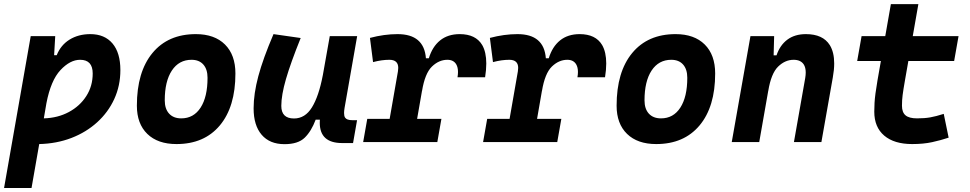

<svg xmlns="http://www.w3.org/2000/svg" viewBox="-31 -694 4739 938"><path d="M123 224.6H-11.2L119.1 -517.6H238.8L233.4 -424.3H246.1Q265.6 -473.6 308.8 -500.5Q352.1 -527.3 410.2 -527.3Q480 -527.3 518.6 -481.7Q557.1 -436 557.1 -351.6Q557.1 -275.4 527.3 -210.4Q497.6 -145.5 443.8 -96.7Q390.1 -47.9 317.9 -20Q245.6 7.8 160.6 9.8ZM183.1 -115.7Q251.5 -117.7 305.4 -146.7Q359.4 -175.8 390.6 -224.6Q421.9 -273.4 421.9 -335Q421.9 -401.9 360.4 -401.9Q311.5 -401.9 264.4 -351.6Q217.3 -301.3 195.8 -189.9Z M831.1 9.8Q739.7 9.8 688.7 -39.8Q637.7 -89.4 637.7 -177.7Q637.7 -342.8 713.9 -435.1Q790 -527.3 925.8 -527.3Q1017.1 -527.3 1068.1 -476.6Q1119.1 -425.8 1119.1 -335Q1119.1 -172.4 1043 -81.3Q966.8 9.8 831.1 9.8ZM854.5 -115.7Q915 -115.7 949 -168.2Q982.9 -220.7 982.9 -314Q982.9 -355.5 962.4 -378.7Q941.9 -401.9 904.8 -401.9Q843.3 -401.9 808.6 -349.4Q773.9 -296.9 773.9 -203.6Q773.9 -162.1 795.2 -138.9Q816.4 -115.7 854.5 -115.7Z M1358.9 10.3Q1286.6 10.3 1247.3 -35.6Q1208 -81.5 1208 -164.6Q1208 -235.8 1231 -321.8Q1253.9 -407.7 1305.2 -527.3L1438 -508.3Q1388.7 -386.2 1366 -307.6Q1343.3 -229 1343.3 -176.8Q1343.3 -115.2 1405.3 -115.2Q1459.5 -115.2 1492.9 -169.4Q1526.4 -223.6 1545.9 -325.7V-325.2L1580.1 -517.6H1713.9L1652.3 -166.5Q1649.9 -152.3 1649.9 -142.1Q1649.9 -127 1654.8 -119.6Q1663.1 -106.9 1689.9 -106.9H1713.4L1693.8 4.9H1640.6Q1531.2 4.9 1531.2 -94.2Q1531.2 -101.6 1531.7 -109.4H1511.2Q1490.2 -53.2 1457.8 -21.5Q1425.3 10.3 1358.9 10.3Z M1743.2 0 1763.2 -113.3H1872.6L1913.1 -345.2Q1914.6 -354.5 1914.6 -362.3Q1914.6 -401.9 1871.1 -401.9Q1834 -401.9 1791.5 -390.6L1776.4 -508.8Q1846.2 -527.3 1911.1 -527.3Q2041 -527.3 2049.8 -409.2H2064Q2081.1 -465.8 2119.1 -496.6Q2157.2 -527.3 2214.8 -527.3Q2293 -527.3 2324.7 -474.1Q2344.7 -439.5 2344.7 -383.8Q2344.7 -353 2338.9 -316.4H2204.1Q2206.5 -330.6 2206.5 -342.3Q2206.5 -365.2 2197.8 -379.9Q2184.6 -401.9 2154.8 -401.9Q2113.3 -401.9 2079.1 -368.7Q2044.9 -335.4 2030.8 -249.5V-251L2006.8 -113.3H2125.5L2105.5 0Z M2329.1 0 2349.1 -113.3H2458.5L2499 -345.2Q2500.5 -354.5 2500.5 -362.3Q2500.5 -401.9 2457 -401.9Q2419.9 -401.9 2377.4 -390.6L2362.3 -508.8Q2432.1 -527.3 2497.1 -527.3Q2627 -527.3 2635.7 -409.2H2649.9Q2667 -465.8 2705.1 -496.6Q2743.2 -527.3 2800.8 -527.3Q2878.9 -527.3 2910.6 -474.1Q2930.7 -439.5 2930.7 -383.8Q2930.7 -353 2924.8 -316.4H2790Q2792.5 -330.6 2792.5 -342.3Q2792.5 -365.2 2783.7 -379.9Q2770.5 -401.9 2740.7 -401.9Q2699.2 -401.9 2665 -368.7Q2630.9 -335.4 2616.7 -249.5V-251L2592.8 -113.3H2711.4L2691.4 0Z M3174.8 9.8Q3083.5 9.8 3032.5 -39.8Q2981.4 -89.4 2981.4 -177.7Q2981.4 -342.8 3057.6 -435.1Q3133.8 -527.3 3269.5 -527.3Q3360.8 -527.3 3411.9 -476.6Q3462.9 -425.8 3462.9 -335Q3462.9 -172.4 3386.7 -81.3Q3310.5 9.8 3174.8 9.8ZM3198.2 -115.7Q3258.8 -115.7 3292.7 -168.2Q3326.7 -220.7 3326.7 -314Q3326.7 -355.5 3306.2 -378.7Q3285.6 -401.9 3248.5 -401.9Q3187 -401.9 3152.3 -349.4Q3117.7 -296.9 3117.7 -203.6Q3117.7 -162.1 3138.9 -138.9Q3160.2 -115.7 3198.2 -115.7Z M3543.9 0 3635.3 -517.6H3751L3748.5 -423.8H3762.7Q3779.3 -473.1 3815.4 -500.2Q3851.6 -527.3 3906.2 -527.3Q3989.3 -527.3 4022.9 -473.6Q4044.4 -439 4044.4 -383.8Q4044.4 -353 4037.6 -315.4L3981.9 0H3847.7L3902.8 -312.5Q3905.3 -327.6 3905.3 -339.8Q3905.3 -364.3 3895.5 -379.4Q3880.4 -401.9 3846.2 -401.9Q3804.7 -401.9 3770.5 -368.7Q3736.3 -335.4 3722.2 -249.5V-250.5L3678.2 0Z M4425.3 9.8Q4337.4 9.8 4288.8 -31.5Q4240.2 -72.8 4240.2 -148.4Q4240.2 -170.9 4241.5 -191.7Q4242.7 -212.4 4246.1 -238Q4249.5 -263.7 4255.9 -301.3L4272.5 -396H4156.7L4178.2 -517.6H4293.9L4321.3 -673.8H4455.6L4428.2 -517.6H4651.9L4630.4 -396H4406.7L4390.1 -301.3Q4381.8 -253.9 4378.7 -229.5Q4375.5 -205.1 4375.5 -177.7Q4375.5 -145 4393.1 -130.4Q4410.6 -115.7 4449.2 -115.7Q4485.8 -115.7 4513.7 -120.6Q4541.5 -125.5 4579.6 -137.7L4603.5 -21.5Q4565.4 -8.8 4522.9 0.5Q4480.5 9.8 4425.3 9.8Z"/></svg>

Font: CaskaydiaCove NFP
Style: Bold Italic
Weight: 700
Italic angle: -10°
Designer: Aaron Bell
Foundry: Saja Typeworks
Version: Version 2111.001; VTT 6.35;Nerd Fonts 3.1.1